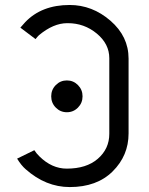

<svg xmlns="http://www.w3.org/2000/svg" viewBox="-20 -758 602 778"><path d="M295.9 -413.3Q314.5 -394.5 314.5 -367.7Q314.5 -340.8 295.9 -322Q277.3 -303.2 251 -303.2Q224.6 -303.2 206.1 -322Q187.5 -340.8 187.5 -367.7Q187.5 -394.5 206.1 -413.3Q224.6 -432.1 251 -432.1Q277.3 -432.1 295.9 -413.3ZM250.5 -74.7Q330.1 -74.7 376 -114.3Q422.9 -154.8 422.9 -215.8V-522Q422.9 -580.1 372.1 -622.1Q321.3 -664.1 254.9 -664.1Q253.9 -664.1 252.4 -664.1Q196.3 -664.1 137.7 -615.2Q133.8 -611.8 124 -599.6L62.5 -646Q71.8 -657.2 82 -668Q148.4 -737.8 262.2 -737.8Q354 -737.8 427.5 -674.1Q501 -610.4 501 -520.5V-217.3Q501 -127.4 436.5 -63.5Q372.6 0 262.7 0Q165.5 0 84 -72.3Q66.4 -87.4 49.3 -115.2L119.1 -149.4Q127.9 -135.7 139.6 -124.5Q189.9 -74.7 250.5 -74.7Z"/></svg>

Font: NovaMono
Style: Regular
Weight: 400
Monospace: yes
Version: Version 1.2